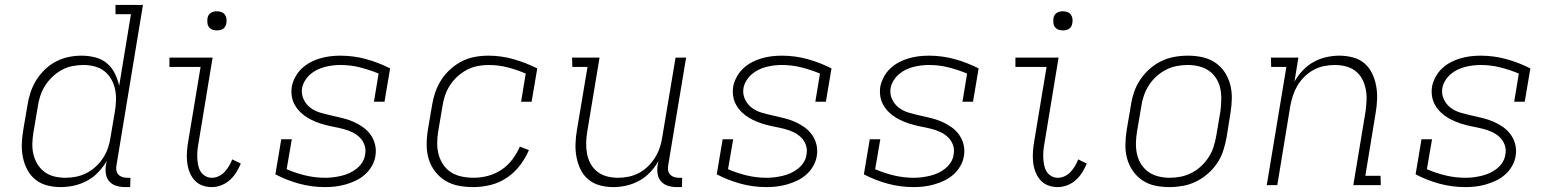

<svg xmlns="http://www.w3.org/2000/svg" viewBox="-20 -755 6340 783"><path d="M227 8Q199 8 172 1Q145 -6 124.5 -22.5Q104 -39 91.5 -62.5Q79 -86 73.5 -113Q68 -140 69 -168.5Q70 -197 75 -226L92 -326Q96 -352 104.5 -378Q113 -404 127.5 -427.5Q142 -451 162.5 -471Q183 -491 208 -504Q233 -517 259.5 -522.5Q286 -528 312 -528Q341 -528 368.5 -521Q396 -514 416 -497Q436 -480 448 -456Q460 -432 466 -405L514 -697H451V-735H563L455 -81Q453 -71 454.5 -61Q456 -51 462 -44Q468 -37 477.5 -33.5Q487 -30 498 -30H512L511 8H491Q472 8 455 3Q438 -2 426.5 -14.5Q415 -27 412 -45Q409 -63 412 -81L415 -98Q401 -74 380.5 -52.5Q360 -31 334.5 -17.5Q309 -4 281.5 2Q254 8 227 8ZM247 -30Q269 -30 291 -34.5Q313 -39 333.5 -49.5Q354 -60 371.5 -76.5Q389 -93 401.5 -112.5Q414 -132 421 -153.5Q428 -175 431 -197L448 -297Q452 -320 453 -344Q454 -368 449.5 -390Q445 -412 434 -431.5Q423 -451 406 -464.5Q389 -478 366.5 -484Q344 -490 320 -490Q298 -490 275.5 -485.5Q253 -481 232.5 -470Q212 -459 194 -442Q176 -425 163.5 -405Q151 -385 144 -363Q137 -341 134 -319L117 -219Q113 -196 112 -172.5Q111 -149 116 -127Q121 -105 132.5 -86Q144 -67 161.5 -54Q179 -41 201 -35.5Q223 -30 247 -30Z M844 8Q822 8 803 0.5Q784 -7 771.5 -22Q759 -37 752 -56Q745 -75 743 -95.5Q741 -116 742.5 -137.5Q744 -159 748 -181L798 -482H671V-520H847L790 -174Q787 -159 785.5 -144Q784 -129 784.5 -114Q785 -99 787.5 -84.5Q790 -70 797 -57.5Q804 -45 816.5 -37.5Q829 -30 844 -30Q858 -30 872 -36.5Q886 -43 896 -54Q906 -65 914 -78Q922 -91 927 -105L962 -88Q954 -69 943.5 -52Q933 -35 917.5 -21Q902 -7 882.5 0.5Q863 8 844 8ZM865 -631Q855 -631 846.5 -634Q838 -637 832.5 -644Q827 -651 826 -660.5Q825 -670 826 -680Q827 -686 830 -692Q833 -698 839 -702Q845 -706 851.5 -707.5Q858 -709 864 -709Q874 -709 882.5 -706Q891 -703 896.5 -696Q902 -689 903.5 -679.5Q905 -670 903 -660Q902 -654 899 -648Q896 -642 890.5 -638Q885 -634 878 -632.5Q871 -631 865 -631Z M1306 8Q1251 8 1200 -6Q1149 -20 1103 -44L1127 -187H1170L1149 -65Q1186 -49 1225.5 -39.5Q1265 -30 1307 -30Q1323 -30 1339 -32Q1355 -34 1372 -38Q1389 -42 1404.5 -49Q1420 -56 1434 -67Q1448 -78 1457.5 -93Q1467 -108 1469 -125Q1473 -145 1466.5 -163.5Q1460 -182 1446.5 -195Q1433 -208 1416 -216Q1399 -224 1380 -229Q1361 -234 1342.5 -237.5Q1324 -241 1305 -246Q1286 -251 1268.5 -258Q1251 -265 1235 -274.5Q1219 -284 1205.5 -297Q1192 -310 1182.5 -326.5Q1173 -343 1170 -362.5Q1167 -382 1170 -402Q1174 -422 1184.5 -441.5Q1195 -461 1211 -476Q1227 -491 1246 -501Q1265 -511 1285.5 -517Q1306 -523 1326.5 -525.5Q1347 -528 1368 -528Q1422 -528 1473 -514Q1524 -500 1571 -476L1548 -340H1505L1524 -455Q1488 -470 1449 -480Q1410 -490 1368 -490Q1353 -490 1336.5 -488Q1320 -486 1304.5 -482Q1289 -478 1273.5 -470.5Q1258 -463 1245.5 -452Q1233 -441 1224 -426.5Q1215 -412 1212 -396Q1208 -372 1218 -350.5Q1228 -329 1246 -315.5Q1264 -302 1286.5 -295.5Q1309 -289 1331.5 -284Q1354 -279 1376.5 -273.5Q1399 -268 1420 -259Q1441 -250 1459.5 -237Q1478 -224 1491 -206Q1504 -188 1509.5 -165.5Q1515 -143 1511 -119Q1508 -98 1496.5 -78Q1485 -58 1468 -43Q1451 -28 1431 -18.5Q1411 -9 1390 -3Q1369 3 1348 5.5Q1327 8 1306 8Z M1910 8Q1880 8 1850.5 2.5Q1821 -3 1796.5 -18Q1772 -33 1754.5 -55.5Q1737 -78 1728.5 -106Q1720 -134 1720 -164.5Q1720 -195 1725 -226L1742 -326Q1746 -352 1755 -378.5Q1764 -405 1779.5 -429Q1795 -453 1816.5 -472.5Q1838 -492 1863.5 -505Q1889 -518 1916.5 -523Q1944 -528 1971 -528Q2025 -528 2075 -513.5Q2125 -499 2171 -476L2148 -340H2105L2124 -455Q2089 -470 2051 -480Q2013 -490 1972 -490Q1950 -490 1927 -485.5Q1904 -481 1883.5 -470Q1863 -459 1845 -442.5Q1827 -426 1814 -405.5Q1801 -385 1794 -363Q1787 -341 1784 -319L1767 -219Q1763 -195 1763 -170.5Q1763 -146 1769 -124Q1775 -102 1788 -83Q1801 -64 1820 -52Q1839 -40 1863 -35Q1887 -30 1911 -30Q1940 -30 1969 -37.5Q1998 -45 2024 -62Q2050 -79 2069 -104Q2088 -129 2100 -157L2137 -143Q2123 -110 2100 -80Q2077 -50 2046 -29.5Q2015 -9 1980 -0.5Q1945 8 1910 8Z M2481 8Q2453 8 2426.5 1Q2400 -6 2379.5 -23Q2359 -40 2347.5 -64Q2336 -88 2331 -114.5Q2326 -141 2327 -169Q2328 -197 2333 -226L2376 -482H2314L2313 -520H2425L2375 -219Q2371 -196 2370.5 -173Q2370 -150 2374 -128Q2378 -106 2388.5 -87Q2399 -68 2416.5 -54.5Q2434 -41 2456 -35.5Q2478 -30 2501 -30Q2522 -30 2544 -34.5Q2566 -39 2586.5 -50Q2607 -61 2623.5 -77.5Q2640 -94 2652 -113.5Q2664 -133 2671 -154Q2678 -175 2681 -197L2735 -520H2778L2705 -81Q2703 -71 2704.5 -61Q2706 -51 2712 -44Q2718 -37 2727.5 -33.5Q2737 -30 2748 -30H2762L2761 8H2741Q2722 8 2705 3Q2688 -2 2676.5 -14.5Q2665 -27 2662 -45Q2659 -63 2662 -81L2665 -98Q2651 -73 2631 -52Q2611 -31 2586 -17.5Q2561 -4 2534 2Q2507 8 2481 8Z M3106 8Q3051 8 3000 -6Q2949 -20 2903 -44L2927 -187H2970L2949 -65Q2986 -49 3025.5 -39.5Q3065 -30 3107 -30Q3123 -30 3139 -32Q3155 -34 3172 -38Q3189 -42 3204.5 -49Q3220 -56 3234 -67Q3248 -78 3257.5 -93Q3267 -108 3269 -125Q3273 -145 3266.5 -163.5Q3260 -182 3246.5 -195Q3233 -208 3216 -216Q3199 -224 3180 -229Q3161 -234 3142.5 -237.5Q3124 -241 3105 -246Q3086 -251 3068.5 -258Q3051 -265 3035 -274.5Q3019 -284 3005.5 -297Q2992 -310 2982.5 -326.5Q2973 -343 2970 -362.5Q2967 -382 2970 -402Q2974 -422 2984.5 -441.5Q2995 -461 3011 -476Q3027 -491 3046 -501Q3065 -511 3085.5 -517Q3106 -523 3126.5 -525.5Q3147 -528 3168 -528Q3222 -528 3273 -514Q3324 -500 3371 -476L3348 -340H3305L3324 -455Q3288 -470 3249 -480Q3210 -490 3168 -490Q3153 -490 3136.5 -488Q3120 -486 3104.5 -482Q3089 -478 3073.5 -470.5Q3058 -463 3045.5 -452Q3033 -441 3024 -426.5Q3015 -412 3012 -396Q3008 -372 3018 -350.5Q3028 -329 3046 -315.5Q3064 -302 3086.5 -295.5Q3109 -289 3131.5 -284Q3154 -279 3176.5 -273.5Q3199 -268 3220 -259Q3241 -250 3259.5 -237Q3278 -224 3291 -206Q3304 -188 3309.5 -165.5Q3315 -143 3311 -119Q3308 -98 3296.5 -78Q3285 -58 3268 -43Q3251 -28 3231 -18.5Q3211 -9 3190 -3Q3169 3 3148 5.5Q3127 8 3106 8Z M3706 8Q3651 8 3600 -6Q3549 -20 3503 -44L3527 -187H3570L3549 -65Q3586 -49 3625.5 -39.5Q3665 -30 3707 -30Q3723 -30 3739 -32Q3755 -34 3772 -38Q3789 -42 3804.5 -49Q3820 -56 3834 -67Q3848 -78 3857.5 -93Q3867 -108 3869 -125Q3873 -145 3866.5 -163.5Q3860 -182 3846.5 -195Q3833 -208 3816 -216Q3799 -224 3780 -229Q3761 -234 3742.5 -237.5Q3724 -241 3705 -246Q3686 -251 3668.5 -258Q3651 -265 3635 -274.5Q3619 -284 3605.5 -297Q3592 -310 3582.5 -326.5Q3573 -343 3570 -362.5Q3567 -382 3570 -402Q3574 -422 3584.5 -441.5Q3595 -461 3611 -476Q3627 -491 3646 -501Q3665 -511 3685.5 -517Q3706 -523 3726.5 -525.5Q3747 -528 3768 -528Q3822 -528 3873 -514Q3924 -500 3971 -476L3948 -340H3905L3924 -455Q3888 -470 3849 -480Q3810 -490 3768 -490Q3753 -490 3736.5 -488Q3720 -486 3704.5 -482Q3689 -478 3673.5 -470.5Q3658 -463 3645.5 -452Q3633 -441 3624 -426.5Q3615 -412 3612 -396Q3608 -372 3618 -350.5Q3628 -329 3646 -315.5Q3664 -302 3686.5 -295.5Q3709 -289 3731.5 -284Q3754 -279 3776.5 -273.5Q3799 -268 3820 -259Q3841 -250 3859.5 -237Q3878 -224 3891 -206Q3904 -188 3909.5 -165.5Q3915 -143 3911 -119Q3908 -98 3896.5 -78Q3885 -58 3868 -43Q3851 -28 3831 -18.5Q3811 -9 3790 -3Q3769 3 3748 5.5Q3727 8 3706 8Z M4294 8Q4272 8 4253 0.5Q4234 -7 4221.5 -22Q4209 -37 4202 -56Q4195 -75 4193 -95.5Q4191 -116 4192.5 -137.5Q4194 -159 4198 -181L4248 -482H4121V-520H4297L4240 -174Q4237 -159 4235.5 -144Q4234 -129 4234.5 -114Q4235 -99 4237.5 -84.5Q4240 -70 4247 -57.5Q4254 -45 4266.5 -37.5Q4279 -30 4294 -30Q4308 -30 4322 -36.5Q4336 -43 4346 -54Q4356 -65 4364 -78Q4372 -91 4377 -105L4412 -88Q4404 -69 4393.5 -52Q4383 -35 4367.5 -21Q4352 -7 4332.5 0.5Q4313 8 4294 8ZM4315 -631Q4305 -631 4296.5 -634Q4288 -637 4282.5 -644Q4277 -651 4276 -660.5Q4275 -670 4276 -680Q4277 -686 4280 -692Q4283 -698 4289 -702Q4295 -706 4301.5 -707.5Q4308 -709 4314 -709Q4324 -709 4332.5 -706Q4341 -703 4346.5 -696Q4352 -689 4353.5 -679.5Q4355 -670 4353 -660Q4352 -654 4349 -648Q4346 -642 4340.5 -638Q4335 -634 4328 -632.5Q4321 -631 4315 -631Z M4749 8Q4719 8 4690.5 2Q4662 -4 4639 -19.5Q4616 -35 4600 -58Q4584 -81 4576.5 -108.5Q4569 -136 4569.5 -166Q4570 -196 4575 -226L4592 -326Q4596 -353 4605 -379.5Q4614 -406 4630 -430Q4646 -454 4668 -473.5Q4690 -493 4715.5 -505.5Q4741 -518 4769 -523Q4797 -528 4824 -528Q4854 -528 4882.5 -522Q4911 -516 4934.5 -500.5Q4958 -485 4973.5 -462Q4989 -439 4996.5 -411.5Q5004 -384 5003.5 -354Q5003 -324 4998 -294L4982 -194Q4977 -167 4968.5 -140.5Q4960 -114 4944 -90Q4928 -66 4905.5 -46.5Q4883 -27 4857.5 -14.5Q4832 -2 4804 3Q4776 8 4749 8ZM4751 -30Q4773 -30 4795.5 -34.5Q4818 -39 4839.5 -50Q4861 -61 4878.5 -77.5Q4896 -94 4909 -114Q4922 -134 4929 -156Q4936 -178 4940 -201L4957 -301Q4960 -324 4960.5 -348Q4961 -372 4956.5 -394Q4952 -416 4940 -435Q4928 -454 4910 -466.5Q4892 -479 4869.5 -484.5Q4847 -490 4823 -490Q4801 -490 4778 -485.5Q4755 -481 4734 -470Q4713 -459 4695 -442.5Q4677 -426 4664.5 -406Q4652 -386 4644.5 -364Q4637 -342 4634 -319L4617 -219Q4613 -196 4612.5 -172Q4612 -148 4617 -126Q4622 -104 4634 -85Q4646 -66 4664 -53.5Q4682 -41 4704.5 -35.5Q4727 -30 4751 -30Z M5146 0 5226 -482H5164L5163 -520H5275L5259 -422Q5273 -447 5293 -468Q5313 -489 5337.5 -502.5Q5362 -516 5389 -522Q5416 -528 5442 -528Q5470 -528 5497 -521Q5524 -514 5544 -497Q5564 -480 5575.5 -456Q5587 -432 5592 -405.5Q5597 -379 5596 -351Q5595 -323 5590 -294L5548 -38H5610L5611 0H5499L5549 -301Q5552 -324 5553 -347Q5554 -370 5549.5 -392Q5545 -414 5535 -433Q5525 -452 5507.5 -465.5Q5490 -479 5468 -484.5Q5446 -490 5423 -490Q5402 -490 5379.5 -485.5Q5357 -481 5337 -470Q5317 -459 5300 -442.5Q5283 -426 5271.5 -406.5Q5260 -387 5253 -366Q5246 -345 5242 -323L5189 0Z M5956 8Q5901 8 5850 -6Q5799 -20 5753 -44L5777 -187H5820L5799 -65Q5836 -49 5875.5 -39.5Q5915 -30 5957 -30Q5973 -30 5989 -32Q6005 -34 6022 -38Q6039 -42 6054.5 -49Q6070 -56 6084 -67Q6098 -78 6107.5 -93Q6117 -108 6119 -125Q6123 -145 6116.5 -163.5Q6110 -182 6096.5 -195Q6083 -208 6066 -216Q6049 -224 6030 -229Q6011 -234 5992.5 -237.5Q5974 -241 5955 -246Q5936 -251 5918.5 -258Q5901 -265 5885 -274.5Q5869 -284 5855.5 -297Q5842 -310 5832.5 -326.5Q5823 -343 5820 -362.5Q5817 -382 5820 -402Q5824 -422 5834.5 -441.5Q5845 -461 5861 -476Q5877 -491 5896 -501Q5915 -511 5935.5 -517Q5956 -523 5976.5 -525.5Q5997 -528 6018 -528Q6072 -528 6123 -514Q6174 -500 6221 -476L6198 -340H6155L6174 -455Q6138 -470 6099 -480Q6060 -490 6018 -490Q6003 -490 5986.5 -488Q5970 -486 5954.5 -482Q5939 -478 5923.5 -470.5Q5908 -463 5895.5 -452Q5883 -441 5874 -426.5Q5865 -412 5862 -396Q5858 -372 5868 -350.5Q5878 -329 5896 -315.5Q5914 -302 5936.5 -295.5Q5959 -289 5981.5 -284Q6004 -279 6026.5 -273.5Q6049 -268 6070 -259Q6091 -250 6109.5 -237Q6128 -224 6141 -206Q6154 -188 6159.5 -165.5Q6165 -143 6161 -119Q6158 -98 6146.5 -78Q6135 -58 6118 -43Q6101 -28 6081 -18.5Q6061 -9 6040 -3Q6019 3 5998 5.5Q5977 8 5956 8Z"/></svg>

Font: Iosevka Etoile Extralight
Style: Italic
Weight: 200
Italic angle: -9°
Designer: Belleve Invis
Foundry: Belleve Invis
Version: Version 22.1.2; ttfautohint (v1.8.4)